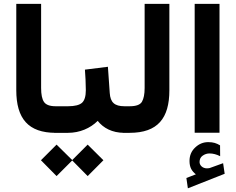

<svg xmlns="http://www.w3.org/2000/svg" viewBox="-20 -705 1251 1019"><path d="M66.4 -226.6C66.4 -75.7 129.9 0 275.9 0H288.1V-141.1H275.9C244.1 -141.1 223.6 -148.9 213.4 -164.1C203.1 -179.2 198.2 -203.6 198.2 -238.3V-684.6H66.4Z M267.6 0H341.3C402.3 0 459 -23.9 498.5 -63.5C528.3 -25.9 574.7 0 639.6 0H650.9V-141.1H640.6C587.9 -141.1 565.9 -161.6 562.5 -210.9L552.7 -350.6L430.7 -335.4C433.1 -300.8 435.5 -265.1 435.5 -226.6C435.5 -193.8 428.7 -171.9 415.5 -159.7C401.9 -147.5 377 -141.1 341.3 -141.1H267.6ZM197.3 145.5 280.3 229.5 363.3 146.5 445.3 229.5 528.8 145.5 445.3 62.5 363.3 144.5 280.3 62.5Z M631.3 0H668C816.9 0 878.9 -77.1 878.9 -226.1V-684.6H747.6V-237.8C747.6 -205.1 742.7 -181.2 733.4 -165C724.1 -148.9 702.1 -141.1 668.5 -141.1H631.3Z M1013.2 -684.6V-0.5H1145V-684.6ZM969.2 239.7 977.1 294.4 1172.4 217.3 1164.1 161.1 1093.8 186.5 1089.8 187.5C1085.9 188 1082 188.5 1078.6 188.5C1055.2 188.5 1039.6 172.9 1039.1 155.3C1039.1 140.1 1044.4 128.9 1055.7 121.1C1066.9 113.3 1078.6 109.4 1091.8 109.4C1110.4 109.4 1129.4 114.3 1148.4 124L1147.9 66.4C1128.9 55.2 1112.8 49.3 1085 49.3C1059.1 49.3 1036.1 58.6 1016.1 77.6C996.1 96.2 985.8 120.1 985.8 148.9C985.8 183.6 997.6 202.6 1019.5 220.2Z"/></svg>

Font: Vazirmatn ExtraBold
Style: Regular
Weight: 800
Designer: Saber Rastikerdar
Foundry: Saber Rastikerdar
Version: Version 33.003